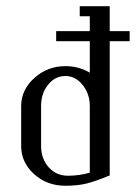

<svg xmlns="http://www.w3.org/2000/svg" viewBox="-20 -596 436 616"><path d="M47.9 -127.9V-255.9Q47.9 -307.6 90.1 -345.7Q132.3 -383.8 189.9 -383.8Q232.9 -383.8 268.1 -362.8V-463.9H160.2V-496.1H268.1V-543.9H235.8V-576.2H332V-496.1H396V-463.9H332V-33.2Q287.1 -14.6 258.1 -7.3Q229 0 189.9 0Q130.9 0 89.4 -37.4Q47.9 -74.7 47.9 -127.9ZM111.8 -127.9Q111.8 -86.9 136 -59.6Q160.2 -32.2 198.2 -32.2Q233.9 -32.2 268.1 -42V-255.9Q268.1 -294.9 245.1 -323.5Q222.2 -352.1 189.9 -352.1Q156.7 -352.1 134.3 -324.2Q111.8 -296.4 111.8 -255.9Z"/></svg>

Font: Gawaa
Style: Regular
Weight: 400
Designer: T. Christopher White
Version: Version 1.0